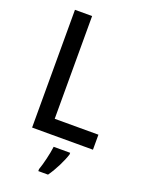

<svg xmlns="http://www.w3.org/2000/svg" viewBox="-171 -887 822 1094"><g transform="rotate(20 240.0 -339.5)"><path d="M87 -93H456V-184H191V-807H87ZM340 -22V-32H240C235 10 218 81 205 116V128H264C296 83 327 20 340 -22Z"/></g></svg>

Font: Noto Sans Kannada UI SemiCondensed Medium
Style: Regular
Weight: 500
Width: 4
Designer: Jelle Bosma - Monotype Design Team
Foundry: Monotype Imaging Inc.
Version: Version 2.005